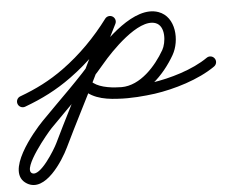

<svg xmlns="http://www.w3.org/2000/svg" viewBox="-67 -336 850 705"><g transform="rotate(-5 357.5 17.0)"><path d="M23.3 26.7C87.2 3 141.5 -24.2 197.3 -64.7C266.4 -114.7 326.8 -176.2 377.8 -244.4C384.8 -253.7 382.9 -266.9 373.6 -273.8C364.3 -280.8 351.1 -278.9 344.2 -269.6C295.7 -204.7 238.3 -146.3 172.7 -98.7C119.9 -60.4 69 -35 8.7 -12.7C-2.2 -8.7 -7.7 3.4 -3.7 14.3C0.3 25.2 12.4 30.7 23.3 26.7ZM342.3 -266.6C309.9 -203.7 279.1 -139.8 248.1 -76.2C207.8 6.5 164.9 88 125.1 170.9C115.3 191.3 56.2 289.4 26.7 271.9C-5.9 252.7 98.6 128.5 113.1 113.6C184.1 40.4 258.3 -28 324.1 -106.5C357.6 -146.5 464.2 -259.4 527 -237.2C527 -237.2 527 -237.2 527 -237.2C526.9 -237.2 526.9 -237.2 526.9 -237.2C563.7 -224.1 557.9 -162.9 542.8 -136.4C542.8 -136.4 542.8 -136.4 542.8 -136.4C542.8 -136.5 542.8 -136.5 542.8 -136.5C510.6 -80.5 451.9 -14 382 -14C382 -14 382.1 -14 382.3 -14C382.4 -14 382.5 -14 382.5 -14C346.2 -14.9 298 -16.9 271.6 -46.1C263.8 -54.7 250.5 -55.4 241.9 -47.6C233.3 -39.8 232.6 -26.5 240.4 -17.9C275.8 21.2 331.8 26.7 381.5 28C381.5 28 381.6 28 381.7 28C381.9 28 382 28 382 28C468.3 28 539 -45.6 579.2 -115.5C579.2 -115.5 579.2 -115.5 579.2 -115.6C579.2 -115.6 579.2 -115.6 579.2 -115.6C607.9 -165.8 604.3 -254.2 541.1 -276.8C541.1 -276.8 541.1 -276.8 541 -276.8C541 -276.8 541 -276.8 541 -276.8C454.4 -307.5 340.2 -191.1 291.9 -133.5C226.7 -55.7 153.3 11.9 82.9 84.4C46.6 121.8 -73 261.8 5.3 308.1C70.3 346.5 140.2 236.5 162.9 189.1C202.7 106.2 245.6 24.8 285.9 -57.8C316.7 -121.2 347.4 -184.7 379.7 -247.4C385 -257.7 380.9 -270.4 370.6 -275.7C360.3 -281 347.6 -276.9 342.3 -266.6ZM242 -47.6C233.3 -39.9 232.6 -26.6 240.4 -18C293.8 41.5 428.6 30.3 500.7 20.8C500.7 20.8 500.8 20.8 500.9 20.8C500.9 20.8 501 20.8 501 20.8C574.3 10.3 666 -17 727 -59.8C736.5 -66.4 738.9 -79.5 732.2 -89C725.6 -98.5 712.5 -100.9 703 -94.2C647.4 -55.3 561.8 -30.3 495 -20.8C495 -20.8 495.1 -20.8 495.1 -20.8C495.2 -20.8 495.3 -20.8 495.3 -20.8C440.6 -13.6 312.1 -0.9 271.6 -46C263.9 -54.7 250.6 -55.4 242 -47.6Z"/></g></svg>

Font: FRB American Cursive Guidelines Arrows Medium
Style: Italic
Weight: 500
Italic angle: -25°
Version: Version 2.0;Modular Font Editor K font №1